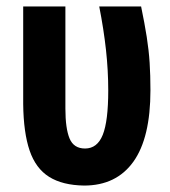

<svg xmlns="http://www.w3.org/2000/svg" viewBox="-20 -567 529 596"><path d="M241 9Q174 8 132.5 -18Q91 -44 72 -99.5Q53 -155 52 -244V-547H183V-230Q183 -168 196 -137Q209 -106 244 -106Q282 -106 299 -148.5Q316 -191 316 -286Q316 -348 309 -412Q302 -476 288 -547H418Q429 -494 435.5 -452.5Q442 -411 444.5 -372Q447 -333 447 -287Q447 -139 394 -65Q341 9 241 9Z"/></svg>

Font: Noto Sans Display ExtraCondensed
Style: Bold
Weight: 700
Width: 2
Designer: Monotype Design Team
Foundry: Monotype Imaging Inc.
Version: Version 2.003